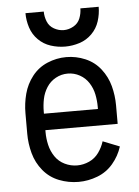

<svg xmlns="http://www.w3.org/2000/svg" viewBox="-53 -786 607 836"><g transform="rotate(-5 250.0 -368.0)"><path d="M257 8Q213 8 172 -8Q131 -24 103 -58Q75 -92 63.5 -134.5Q52 -177 52 -220V-310Q52 -353 63 -394.5Q74 -436 100.5 -470Q127 -504 167 -521Q207 -538 250 -538Q293 -538 333 -521Q373 -504 399.5 -470Q426 -436 437 -394.5Q448 -353 448 -310V-229H132V-220Q132 -192 138.5 -164Q145 -136 161 -112.5Q177 -89 203 -76.5Q229 -64 257 -64Q284 -64 309.5 -75.5Q335 -87 351.5 -110Q368 -133 376 -159L449 -130Q436 -89 408 -56Q380 -23 339.5 -7.5Q299 8 257 8ZM132 -301H368V-310Q368 -338 362.5 -365Q357 -392 342 -415.5Q327 -439 302.5 -452.5Q278 -466 250 -466Q222 -466 197.5 -452.5Q173 -439 158 -415.5Q143 -392 137.5 -365Q132 -338 132 -310ZM250 -584Q218 -584 187 -594Q156 -604 133 -627Q110 -650 100 -681Q90 -712 90 -744H170Q170 -722 178.5 -700.5Q187 -679 207.5 -667.5Q228 -656 250 -656Q272 -656 292.5 -667.5Q313 -679 321.5 -700.5Q330 -722 330 -744H410Q410 -712 400 -681Q390 -650 367 -627Q344 -604 313 -594Q282 -584 250 -584Z"/></g></svg>

Font: Iosevka SS01
Style: Regular
Weight: 400
Monospace: yes
Designer: Belleve Invis
Foundry: Belleve Invis
Version: 2.3.3; ttfautohint (v1.8.3)